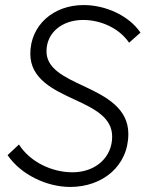

<svg xmlns="http://www.w3.org/2000/svg" viewBox="-20 -730 577 760"><path d="M258 10C386 10 488 -73 488 -200C488 -302 399 -348 314 -388C232 -426 164 -459 164 -527C164 -600 225 -651 309 -651C380 -651 452 -618 491 -561L536 -601C491 -667 400 -710 311 -710C190 -710 100 -629 100 -517C100 -417 193 -374 275 -336C358 -298 424 -263 424 -189C424 -107 358 -48 267 -48C185 -48 99 -89 55 -158L10 -116C63 -38 166 10 258 10Z"/></svg>

Font: Fixel Text 20240404 Light
Style: Italic
Weight: 300
Width: 4
Italic angle: -10°
Designer: AlfaBravo + MacPaw
Foundry: Kyrylo Tkachov, Marchela Mozhyna, Serhii Makarenko, Maria Weinstein, Zakhar Kryvoshyya
Version: Version 1.211;Glyphs 3.2 (3225)